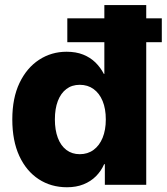

<svg xmlns="http://www.w3.org/2000/svg" viewBox="-20 -748 675 777"><path d="M251 9.8Q186.5 9.8 136.5 -22.9Q86.4 -55.7 58.1 -116.9Q29.8 -178.2 29.8 -264.6Q29.8 -351.6 59.1 -412.6Q88.4 -473.6 138.2 -506.1Q188 -538.6 249.5 -538.6Q287.6 -538.6 316.4 -527.1Q345.2 -515.6 366 -495.4Q386.7 -475.1 400.4 -448.7H402.3V-727.5H571.8V0H404.3V-83.5H401.4Q389.2 -55.7 368.2 -34.7Q347.2 -13.7 317.9 -2Q288.6 9.8 251 9.8ZM302.7 -124Q335 -124 358.6 -141.4Q382.3 -158.7 395.3 -190.4Q408.2 -222.2 408.2 -264.6Q408.2 -307.6 395.3 -339.1Q382.3 -370.6 358.6 -387.7Q335 -404.8 302.7 -404.8Q271 -404.8 248.5 -387.7Q226.1 -370.6 214.1 -339.4Q202.1 -308.1 202.1 -264.6Q202.1 -221.7 214.1 -189.9Q226.1 -158.2 248.8 -141.1Q271.5 -124 302.7 -124ZM252.4 -577.1V-673.8H634.8V-577.1Z"/></svg>

Font: Inter 24pt ExtraBold
Style: Regular
Weight: 800
Designer: Rasmus Andersson
Foundry: rsms
Version: Version 4.001;git-66647c0bb